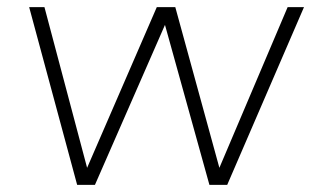

<svg xmlns="http://www.w3.org/2000/svg" viewBox="-20 -520 897 540"><path d="M835 -500 619 0H569L444 -450L247 0H197L62 -500H105L225 -48L421 -500H473L597 -48L789 -500Z"/></svg>

Font: Muli ExtraLight
Style: Italic
Weight: 275
Italic angle: -4.541°
Designer: Vernon Adams
Foundry: Vernon Adams
Version: Version 2.001